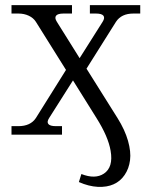

<svg xmlns="http://www.w3.org/2000/svg" viewBox="-20 -526 593 750"><path d="M120.1 -440.9Q110.4 -456.1 92.3 -464.6Q74.2 -473.1 51.8 -473.1H24.9V-505.9H261.2V-473.1H228Q205.6 -473.1 199 -464.6Q192.4 -456.1 202.1 -440.9L291 -298.8L380.9 -440.9Q390.6 -456.1 384 -464.6Q377.4 -473.1 355 -473.1H331.1V-505.9H527.8V-473.1H501Q454.1 -473.1 433.1 -440.9L317.9 -257.8L439 -64.9Q467.8 -19 480 23.9Q492.2 66.9 488 99.6Q483.9 132.3 467 157.2Q450.2 182.1 423.8 193.8Q397.5 205.6 362.1 203.9Q326.7 202.1 288.1 185.1L297.9 153.8Q351.6 174.8 385.7 152.3Q423.3 127.4 412.1 63Q402.8 7.8 356.9 -64.9L265.1 -211.9L171.9 -64.9Q162.1 -49.8 168.9 -41.5Q175.8 -33.2 198.2 -33.2H222.2V0H24.9V-33.2H51.8Q99.1 -33.2 120.1 -64.9L237.8 -252.9Z"/></svg>

Font: LT Superior Serif
Style: Regular
Weight: 400
Designer: Daniel Lyons
Foundry: LyonsType
Version: Version 2.120;FEAKit 1.0